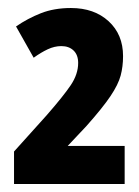

<svg xmlns="http://www.w3.org/2000/svg" viewBox="-20 -828 346 479"><path d="M15 -369V-450L96 -540Q138 -588 156.5 -615.5Q175 -643 175 -671Q175 -691 163.5 -702Q152 -713 133 -713Q116 -713 99 -705Q82 -697 64 -684L20 -762Q49 -782 82 -795Q115 -808 157 -808Q215 -808 251 -775Q287 -742 287 -688Q287 -662 281 -639.5Q275 -617 255.5 -588Q236 -559 196 -514L149 -464H291V-369Z"/></svg>

Font: Noto Sans Tamil ExtraCondensed ExtraBold
Style: Regular
Weight: 800
Width: 2
Designer: Jelle Bosma - Monotype Design Team
Foundry: Monotype Imaging Inc.
Version: Version 2.004; ttfautohint (v1.8.4.7-5d5b)